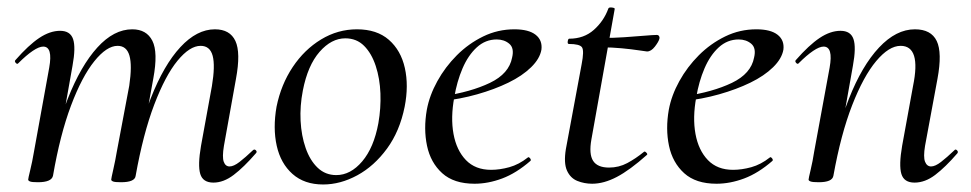

<svg xmlns="http://www.w3.org/2000/svg" viewBox="-20 -477 2585 511"><path d="M548 9Q520 9 513 -14Q506 -37 515 -89L544 -248Q553 -302 546 -328.5Q539 -355 514 -355Q485 -355 452.5 -315.5Q420 -276 390.5 -198.5Q361 -121 341 -9L327 -10Q347 -128 381.5 -216Q416 -304 460 -351.5Q504 -399 552 -399Q592 -399 606.5 -368Q621 -337 608 -267L576 -89Q571 -59 575.5 -46.5Q580 -34 591 -34Q602 -34 617.5 -46Q633 -58 653 -77Q657 -81 661 -77Q665 -73 661 -69Q629 -32 602 -11.5Q575 9 548 9ZM81 8Q65 8 60 6Q55 4 55 1Q55 -2 60.5 -24.5Q66 -47 70 -71L111 -297Q121 -353 95 -353Q84 -353 67 -341.5Q50 -330 29 -309Q26 -305 22 -309.5Q18 -314 21 -317Q56 -357 84.5 -376Q113 -395 140 -395Q167 -395 174.5 -373Q182 -351 173 -302L121 -9Q117 8 81 8ZM302 8Q286 8 281 6Q276 4 276 1Q276 -2 281.5 -26Q287 -50 291 -74L324 -249Q332 -303 324.5 -329Q317 -355 293 -355Q264 -355 231 -314Q198 -273 169 -196Q140 -119 121 -9L106 -10Q126 -127 160.5 -214.5Q195 -302 239 -350.5Q283 -399 332 -399Q370 -399 385.5 -368.5Q401 -338 388 -268L341 -9Q339 8 302 8Z M840 14Q790 14 758.5 -14Q727 -42 716.5 -89Q706 -136 716 -193Q728 -252 759 -298.5Q790 -345 834.5 -372Q879 -399 930 -399Q983 -399 1015 -371Q1047 -343 1057.5 -296Q1068 -249 1057 -193Q1044 -128 1010 -81.5Q976 -35 931 -10.5Q886 14 840 14ZM875 -11Q913 -11 944 -47.5Q975 -84 987 -149Q994 -189 992.5 -228.5Q991 -268 980 -301.5Q969 -335 949 -355Q929 -375 899 -375Q862 -375 830.5 -339Q799 -303 786 -236Q778 -195 780 -155.5Q782 -116 793.5 -83Q805 -50 825.5 -30.5Q846 -11 875 -11Z M1243 12Q1188 12 1157 -16Q1126 -44 1116.5 -89Q1107 -134 1116 -185Q1123 -223 1144 -261Q1165 -299 1196 -330Q1227 -361 1266 -380Q1305 -399 1349 -399Q1387 -399 1405.5 -384.5Q1424 -370 1421 -345Q1417 -321 1393.5 -298Q1370 -275 1333 -257Q1296 -239 1250 -226Q1204 -213 1156 -208L1158 -221Q1233 -232 1284 -256.5Q1335 -281 1343 -324Q1349 -349 1335.5 -360.5Q1322 -372 1302 -372Q1272 -372 1249 -351Q1226 -330 1211 -295Q1196 -260 1189 -218Q1179 -164 1187 -120.5Q1195 -77 1220 -51Q1245 -25 1287 -25Q1310 -25 1335.5 -32Q1361 -39 1385 -58Q1387 -60 1390.5 -56Q1394 -52 1392 -49Q1354 -16 1316.5 -2Q1279 12 1243 12Z M1556 12Q1535 12 1516.5 4.5Q1498 -3 1489 -23Q1480 -43 1486 -80L1528 -306Q1535 -342 1529 -351Q1523 -360 1494 -360Q1490 -360 1491 -367Q1492 -374 1495 -374Q1534 -374 1560.5 -397.5Q1587 -421 1599 -454Q1600 -458 1608.5 -457Q1617 -456 1616 -453L1554 -106Q1547 -67 1558.5 -49Q1570 -31 1601 -31Q1627 -31 1649.5 -43Q1672 -55 1694 -73Q1696 -75 1700 -71Q1704 -67 1702 -65Q1656 -24 1621.5 -6Q1587 12 1556 12ZM1702 -340Q1700 -340 1680.5 -343Q1661 -346 1634.5 -348.5Q1608 -351 1583 -351L1585 -376Q1613 -376 1642.5 -378Q1672 -380 1695.5 -382Q1719 -384 1728 -384Q1732 -384 1734 -381Q1736 -378 1735 -374Q1733 -366 1723 -353Q1713 -340 1702 -340Z M1887 12Q1832 12 1801 -16Q1770 -44 1760.5 -89Q1751 -134 1760 -185Q1767 -223 1788 -261Q1809 -299 1840 -330Q1871 -361 1910 -380Q1949 -399 1993 -399Q2031 -399 2049.5 -384.5Q2068 -370 2065 -345Q2061 -321 2037.5 -298Q2014 -275 1977 -257Q1940 -239 1894 -226Q1848 -213 1800 -208L1802 -221Q1877 -232 1928 -256.5Q1979 -281 1987 -324Q1993 -349 1979.5 -360.5Q1966 -372 1946 -372Q1916 -372 1893 -351Q1870 -330 1855 -295Q1840 -260 1833 -218Q1823 -164 1831 -120.5Q1839 -77 1864 -51Q1889 -25 1931 -25Q1954 -25 1979.5 -32Q2005 -39 2029 -58Q2031 -60 2034.5 -56Q2038 -52 2036 -49Q1998 -16 1960.5 -2Q1923 12 1887 12Z M2414 9Q2386 9 2379 -14Q2372 -37 2381 -89L2410 -248Q2432 -355 2377 -355Q2346 -355 2312 -314.5Q2278 -274 2248 -197Q2218 -120 2198 -9L2184 -10Q2205 -127 2239.5 -214.5Q2274 -302 2319.5 -350.5Q2365 -399 2415 -399Q2458 -399 2473 -368Q2488 -337 2475 -267L2442 -89Q2437 -59 2442 -46.5Q2447 -34 2458 -34Q2469 -34 2484.5 -46Q2500 -58 2520 -77Q2523 -81 2527 -77Q2531 -73 2528 -69Q2496 -32 2469 -11.5Q2442 9 2414 9ZM2159 8Q2143 8 2137.5 6Q2132 4 2132 1Q2132 -2 2137.5 -25Q2143 -48 2147 -74L2188 -297Q2198 -353 2172 -353Q2161 -353 2144 -341.5Q2127 -330 2106 -309Q2103 -305 2099 -309.5Q2095 -314 2098 -317Q2133 -357 2161.5 -376Q2190 -395 2217 -395Q2244 -395 2251.5 -373Q2259 -351 2250 -302L2198 -9Q2195 8 2159 8Z"/></svg>

Font: Cormorant Garamond Light Medium
Style: Italic
Weight: 500
Italic angle: -10°
Version: Version 4.001